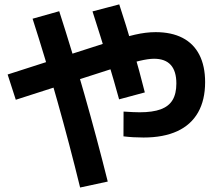

<svg xmlns="http://www.w3.org/2000/svg" viewBox="-20 -791 978 868"><path d="M538.2 -174.6 538.6 -286.6Q586.1 -283.4 611.2 -283.4Q670.4 -283.4 706.9 -296.9Q743.3 -310.5 760.3 -339.1Q777.3 -367.6 777.3 -413.5Q777.3 -469.4 752 -497.4Q726.8 -525.4 676.4 -525.4Q651.1 -525.4 610.7 -515.9Q570.4 -506.5 484.6 -479.3L51.4 -340L14.5 -454.2L447.5 -593.4Q540.1 -622.8 589.9 -634.2Q639.7 -645.7 683.6 -645.7Q755.1 -645.7 805.3 -619.8Q855.5 -593.8 881.4 -543Q907.3 -492.2 907.3 -419.7Q907.3 -338.9 875.5 -282.8Q843.6 -226.7 781.5 -198Q719.3 -169.3 628.8 -169.3Q581.4 -169.3 538.2 -174.6ZM127.3 -706.4 247.7 -740.3Q306.2 -559.1 361.8 -363.9Q417.4 -168.7 467.1 29.8L342.2 56.7Q294.5 -138.2 239.6 -333.1Q184.8 -528 127.3 -706.4ZM398.2 -739.5 519.1 -771.2Q549.5 -679.3 580.3 -573.3Q611.2 -467.3 634.7 -373.2L518.4 -341.9Q475.3 -500.1 398.2 -739.5Z"/></svg>

Font: WEMIX Pretendard Variable
Style: Regular
Weight: 400
Designer: Base glyphs from Inter by Rasmus Andersson; Hangeul glyphs from Noto Sans CJK(Source Han Sans) by Jang Soo-young and Kan
Foundry: Kil Hyung-jin
Version: Version 1.000;Glyphs 3.2 (3208)